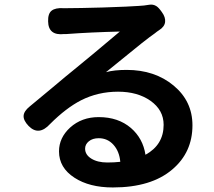

<svg xmlns="http://www.w3.org/2000/svg" viewBox="-20 -781 944 846"><path d="M477 45Q374 45 308 2Q240 -42 240 -114Q240 -174 289 -219Q340 -265 415 -265Q501 -265 557 -217Q610 -171 621 -99Q701 -143 701 -231Q701 -296 643 -337Q586 -377 500 -377Q412 -377 337 -339Q271 -305 201 -235Q151 -180 106 -226Q83 -250 84 -270.5Q85 -291 111 -312Q142 -338 211 -395Q281 -454 305 -473Q329 -493 396 -548Q481 -619 508 -642Q381 -639 273 -631Q268 -631 263 -631Q193 -623 192 -687Q191 -721 207.5 -734Q224 -747 259 -745Q269 -745 278 -745Q325 -745 434 -748Q555 -752 592 -755Q615 -756 637 -760Q655 -763 669 -754Q679 -748 693 -728Q710 -705 707.5 -684Q705 -663 681 -648Q678 -646 671.5 -641.5Q665 -637 662 -634Q624 -608 505 -510Q464 -476 447 -463Q483 -473 538 -473Q662 -473 745 -404Q828 -335 828 -229Q828 -110 740 -35Q647 45 477 45ZM453 -65Q483 -65 510 -68Q506 -114 480 -143Q454 -172 415 -172Q388 -172 371.5 -158.5Q355 -145 355 -126Q355 -99 382.5 -82Q410 -65 453 -65Z"/></svg>

Font: GenSenRounded TW B
Style: Regular
Weight: 700
Version: Version 1.501;PS 1;hotconv 16.6.51;makeotf.lib2.5.65220